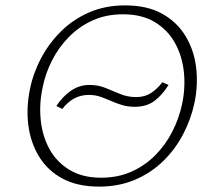

<svg xmlns="http://www.w3.org/2000/svg" viewBox="-20 -685 779 712"><path d="M211 -281 189 -292Q212 -327 243 -348.5Q274 -370 312 -370Q344 -370 371 -359Q398 -348 425.5 -336.5Q453 -325 485 -325Q517 -325 540 -340Q563 -355 582 -380L605 -370Q582 -333 553 -311Q524 -289 480 -289Q454 -289 432.5 -295.5Q411 -302 392 -310.5Q373 -319 353 -326Q333 -333 309 -333Q280 -333 255.5 -320Q231 -307 211 -281ZM347 7Q267 7 211.5 -23Q156 -53 124.5 -105Q93 -157 85 -221.5Q77 -286 91 -354Q103 -414 132.5 -469.5Q162 -525 206.5 -569Q251 -613 310.5 -639Q370 -665 444 -665Q526 -665 581.5 -634Q637 -603 668.5 -550.5Q700 -498 707.5 -433.5Q715 -369 701 -303Q688 -242 658.5 -186Q629 -130 584 -86.5Q539 -43 479.5 -18Q420 7 347 7ZM355 -26Q417 -26 467.5 -48.5Q518 -71 556 -109.5Q594 -148 619 -197Q644 -246 655 -298Q668 -358 662 -417Q656 -476 629.5 -524.5Q603 -573 555 -602.5Q507 -632 436 -632Q374 -632 324 -609.5Q274 -587 236 -548.5Q198 -510 173 -461Q148 -412 138 -360Q125 -300 131 -240.5Q137 -181 163 -133Q189 -85 237 -55.5Q285 -26 355 -26Z"/></svg>

Font: Ysabeau Office ExtraLight
Style: Italic
Weight: 250
Italic angle: -12°
Designer: Christian Thalmann (Catharsis Fonts)
Version: Version 2.001;gftools[0.9.30]; featfreeze: tnum,lnum,ss02